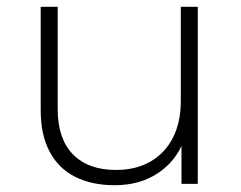

<svg xmlns="http://www.w3.org/2000/svg" viewBox="-20 -542 709 566"><path d="M318 4Q251 4 202 -20.5Q153 -45 126.5 -94.5Q100 -144 100 -217V-522H150V-221Q150 -133 195 -87Q240 -41 322 -41Q381 -41 424 -66Q467 -91 490 -136.5Q513 -182 513 -244V-522H563V0H515V-145L522 -128Q499 -67 445.5 -31.5Q392 4 318 4Z"/></svg>

Font: Montserrat Thin Light
Style: Regular
Weight: 300
Version: Version 9.000